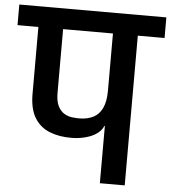

<svg xmlns="http://www.w3.org/2000/svg" viewBox="-93 -893 840 944"><g transform="rotate(5 327.0 -420.5)"><path d="M435 0V-282.7Q434 -282.7 433.5 -282.7Q433 -282.7 432.7 -282.7Q423.7 -261.7 405.8 -247.7Q388 -233.7 365.5 -225.3Q343 -217 320.2 -213.5Q297.3 -210 278 -210Q216.7 -209.3 169 -228Q121.3 -246.7 94.2 -290.5Q67 -334.3 67 -409.3V-739H-36V-840.7H689.7V-739H557.7V0ZM189 -425Q189 -382.7 201.3 -358.8Q213.7 -335 232.3 -324Q251 -313 272.3 -310.7Q293.7 -308.3 311 -308.7Q348.7 -309.7 376.3 -324Q404 -338.3 419.5 -370.8Q435 -403.3 435 -456.7V-739H189Z"/></g></svg>

Font: Matangi Light
Style: Regular
Weight: 300
Designer: Prashant Pant
Foundry: The Graphic Ant
Version: Version 3.002